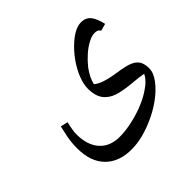

<svg xmlns="http://www.w3.org/2000/svg" viewBox="-151 -499 919 919"><g transform="rotate(-45 309.0 -39.0)"><path d="M249 262Q164 262 116 213Q68 164 68 74Q68 54 69.5 37Q71 20 75 -1.5Q79 -23 87 -56L124 -47Q113 -1 113 24Q113 97 149.5 138Q186 179 251 179Q287 179 329 170.5Q371 162 412 146.5Q453 131 484 111Q508 96 524 80Q540 64 547 48Q534 46 521.5 44Q509 42 495 41Q419 35 382 22.5Q345 10 325 -18Q306 -46 306 -91Q306 -122 320.5 -159Q335 -196 361 -232.5Q387 -269 419 -297Q468 -340 507 -340Q541 -340 558 -317Q575 -294 584 -253L548 -243Q541 -253 534.5 -255.5Q528 -258 516 -258Q499 -258 474.5 -245.5Q450 -233 425.5 -211.5Q401 -190 380 -164Q349 -122 342 -87Q356 -74 384 -64.5Q412 -55 452 -49Q488 -44 513 -37.5Q538 -31 553 -21Q570 -9 576.5 7.5Q583 24 583 47Q583 77 557.5 111Q532 145 489.5 176Q447 207 394 229Q316 262 249 262Z"/></g></svg>

Font: Noto Naskh Arabic
Style: Regular
Weight: 400
Designer: Monotype Design Team, David Williams, Mohamad Dakak and Nizar Qandah
Foundry: Monotype Imaging Inc.
Version: Version 2.013